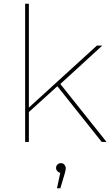

<svg xmlns="http://www.w3.org/2000/svg" viewBox="-20 -762 602 1031"><path d="M128 -154V-178L500 -517H529L304 -311L288 -299ZM115 0V-742H135V0ZM526 0 284 -304 300 -316 552 0ZM286 249 306 155 307 166Q297 166 289 158Q281 150 281 140Q281 129 288.5 121.5Q296 114 307 114Q319 114 326 122.5Q333 131 333 140Q333 148 331 156Q329 164 327 172L304 249Z"/></svg>

Font: Montserrat Thin Thin
Style: Regular
Weight: 250
Version: Version 9.000